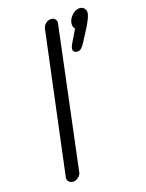

<svg xmlns="http://www.w3.org/2000/svg" viewBox="-133 -751 626 823"><g transform="rotate(-20 180.5 -339.0)"><path d="M266 -512Q245 -512 245 -530Q245 -533 246.5 -537Q248 -541 250 -544.5Q252 -548 252 -549L287 -608Q280 -617 280 -628Q280 -649 297.5 -666.5Q315 -684 333 -684Q347 -684 354.5 -675Q362 -666 361 -654Q361 -640 336 -598Q334 -595 319.5 -572Q305 -549 299 -540Q282 -512 266 -512ZM57 6Q45 6 37 -2.5Q29 -11 32 -23L166 -653Q169 -665 179.5 -673.5Q190 -682 203 -682Q215 -682 222 -673.5Q229 -665 226 -653L93 -21Q90 -10 79 -2Q68 6 57 6Z"/></g></svg>

Font: Comic Neue
Style: Italic
Weight: 400
Italic angle: -12°
Designer: Craig Rozynski
Foundry: Craig Rozynski
Version: Version 2.003